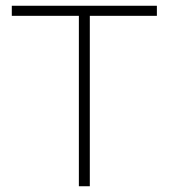

<svg xmlns="http://www.w3.org/2000/svg" viewBox="-20 -647 586 667"><path d="M525 -627V-592H292V0H254V-592H21V-627Z"/></svg>

Font: Blinker ExtraLight
Style: Regular
Weight: 200
Designer: Juergen Huber
Foundry: supertype
Version: Version 1.017;hotconv 1.0.117;makeotfexe 2.5.65602